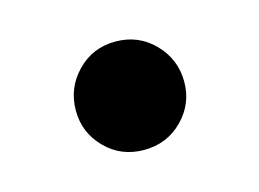

<svg xmlns="http://www.w3.org/2000/svg" viewBox="-43 -232 425 315"><g transform="rotate(-15 170.0 -75.0)"><path d="M169.9 17.1Q130.9 17.1 104.5 -9.8Q78.1 -36.6 78.1 -74.2Q78.1 -112.3 104.5 -139.6Q130.9 -167 169.9 -167Q209 -167 235.6 -139.6Q262.2 -112.3 262.2 -74.2Q262.2 -36.6 235.6 -9.8Q209 17.1 169.9 17.1Z"/></g></svg>

Font: Source Han Serif TW Heavy
Style: Regular
Weight: 900
Designer: Ryoko NISHIZUKA Ë•øÂ°öÊ∂ºÂ≠ê (kana & ideographs); Frank Grie√ühammer (Latin, Greek & Cyrillic); Wenlong ZHANG Âº†ÊñáÈæô 
Foundry: Adobe
Version: Version 2.003;hotconv 1.1.1;makeotfexe 2.6.0